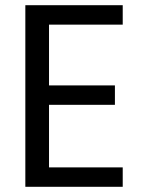

<svg xmlns="http://www.w3.org/2000/svg" viewBox="-20 -718 553 738"><path d="M451.7 -698V-623.3H168.4V-389.7H421.7V-315.1H168.4V-74.6H451.7V0H77.4V-698Z"/></svg>

Font: Poppins Variable
Style: Regular
Weight: 100
Designer: Jonny Pinhorn
Foundry: Indian Type Foundry
Version: Version 6.000